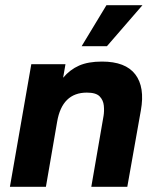

<svg xmlns="http://www.w3.org/2000/svg" viewBox="-20 -716 610 736"><path d="M18 0 100 -470H231L222 -418Q248 -449 283 -464.5Q318 -480 371 -480Q461 -480 498.5 -431Q536 -382 520 -293L468 0H330L377 -272Q380 -290 378 -311Q376 -332 362 -346.5Q348 -361 313 -361Q218 -361 199 -249L156 0ZM293 -539 388 -696H526L390 -539Z"/></svg>

Font: Gantari
Style: Bold Italic
Weight: 700
Italic angle: -10°
Designer: Anugrah Pasau
Foundry: Lafontype
Version: Version 1.000; ttfautohint (v1.8.4.7-5d5b)